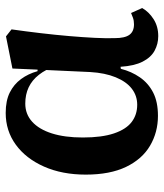

<svg xmlns="http://www.w3.org/2000/svg" viewBox="28 -576 562 657"><g transform="rotate(-90 308.5 -247.0)"><path d="M241 13Q185 13 139 -14Q93 -41 66.5 -96Q40 -151 40 -234Q40 -315 67.5 -377Q95 -439 142.5 -473.5Q190 -508 251 -508Q293 -508 321 -494Q349 -480 367 -455.5Q385 -431 394 -399H425L413 -335Q400 -371 381.5 -394.5Q363 -418 338.5 -429.5Q314 -441 283 -441Q247 -441 221 -417.5Q195 -394 181 -350Q167 -306 167 -244Q167 -179 181 -137.5Q195 -96 220 -77Q245 -58 279 -58Q310 -58 334 -76.5Q358 -95 373 -131.5Q388 -168 391 -219L399 -393L403 -485L513 -507L537 -488Q530 -439 524 -388Q518 -337 514 -290Q510 -243 508 -203Q506 -163 507 -135Q507 -100 518.5 -84.5Q530 -69 554 -69Q567 -69 576.5 -72.5Q586 -76 593 -79L610 -41Q597 -18 572 -2Q547 14 514 14Q487 14 464 1.5Q441 -11 426.5 -39.5Q412 -68 409 -115L402 -114Q393 -78 373 -49Q353 -20 321 -3.5Q289 13 241 13Z"/></g></svg>

Font: Source Serif 4 SemiBold
Style: Regular
Weight: 600
Designer: Frank Grießhammer
Foundry: Adobe Systems Incorporated
Version: Version 4.004;hotconv 1.0.116;makeotfexe 2.5.65601